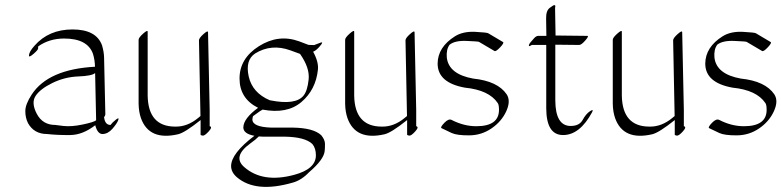

<svg xmlns="http://www.w3.org/2000/svg" viewBox="-20 -494 3028 744"><path d="M377.4 25.4Q357.9 25.4 349.1 -8.8Q300.8 28.8 251.7 29.3Q202.6 29.8 163.1 25.4Q111.8 25.4 88.4 -17.1Q78.1 -37.6 78.1 -63.7Q78.1 -89.8 103 -127.9Q167 -225.6 348.1 -235.4Q347.7 -260.7 340.3 -285.2Q319.3 -344.7 228.5 -344.7Q171.4 -344.7 128.4 -314.5Q127.4 -312 127.7 -306.4Q127.9 -300.8 110.1 -285.4Q92.3 -270 92.3 -278.3Q92.3 -293 113.3 -316.4Q168.5 -379.9 261 -379.9Q353.5 -379.9 375.5 -317.9Q382.8 -293 383.3 -271.5L388.2 -50.8Q388.2 -46.4 383.3 -40Q386.7 -9.8 408.2 -9.8Q415.5 -19.5 429 -30.3Q442.4 -41 438.5 -29.3Q433.6 -15.6 416 4.6Q398.4 24.9 377.4 25.4ZM348.6 -210.9Q335.9 -199.7 283.4 -197.8Q231 -195.8 183.3 -172.6Q135.7 -149.4 117.9 -122.3Q100.1 -95.2 122.8 -52.5Q145.5 -9.8 194.3 -9.8Q194.3 -9.8 225.6 -5.9Q257.3 -2.4 300.3 -11.5Q343.3 -20.5 352.5 -27.8Z M792.5 -67.4V-4.9Q804.7 -2.4 788.6 15.4Q772.5 33.2 764.9 31.5Q757.3 29.8 757.3 28.3V-28.8Q695.8 20.5 669.4 26.4Q558.1 51.8 526.4 -35.6Q517.6 -60.5 517.1 -92.3V-339.8Q517.1 -348.1 534.7 -363.8Q552.2 -379.4 552.2 -371.1V-123.5Q554.2 -3.9 658.2 -3.4Q705.6 -2 748 -37.1Q752.9 -41 756.8 -44.4Q753.9 -191.4 751 -337.9Q751 -346.2 768.3 -361.8Q785.6 -377.4 786.1 -369.1Z M982.9 34.7Q971.7 46.4 949.7 62Q879.9 112.8 926.3 153.3Q998 216.3 1119.6 183.6Q1204.1 161.1 1204.1 107.9Q1204.1 80.6 1190.4 64Q1162.1 37.1 1085 35.6H999.5Q990.7 35.2 982.9 34.7ZM875.5 149.9Q875.5 100.6 965.8 32.2Q922.9 24.4 922.9 -0.5Q923.8 -35.2 980 -76.2Q908.2 -112.3 908.2 -189.9Q908.2 -267.6 983.6 -315.2Q1059.1 -362.8 1138.7 -334L1174.8 -320.3Q1175.8 -320.3 1181.2 -319.8Q1186.5 -319.3 1197.3 -319.3L1221.7 -328.6Q1233.4 -333 1224.6 -321.3Q1208 -299.3 1193.4 -293.5Q1215.3 -253.9 1211.9 -223.6Q1203.6 -146 1147.9 -98.6Q1092.3 -51.3 997.6 -69.3Q996.6 -69.3 986.3 -62.5Q976.1 -55.7 960.4 -43.9Q958.5 -38.1 958 -31.2Q958 -2 1030.8 0.5H1116.2Q1194.8 2 1224.6 29.8Q1239.3 47.4 1239.3 63.7Q1239.3 80.1 1238.3 90.3Q1235.4 124 1177.7 173.3Q1148.4 204.1 1115.2 213.4Q970.7 255.4 897.5 192.4Q876 173.8 875.5 149.9ZM1142.6 -285.2 1105.5 -298.8Q1031.2 -325.7 968.3 -286.6Q929.7 -260.7 943.8 -197.5Q958 -134.3 1025.4 -105.5Q1025.4 -105.5 1025.9 -105.5Q1026.9 -105 1028.3 -105Q1126 -85.9 1156.2 -123.5Q1171.4 -142.1 1176 -186.5Q1180.7 -231 1142.6 -285.2Z M1592.8 -67.4V-4.9Q1605 -2.4 1588.9 15.4Q1572.8 33.2 1565.2 31.5Q1557.6 29.8 1557.6 28.3V-28.8Q1496.1 20.5 1469.7 26.4Q1358.4 51.8 1326.7 -35.6Q1317.9 -60.5 1317.4 -92.3V-339.8Q1317.4 -348.1 1335 -363.8Q1352.5 -379.4 1352.5 -371.1V-123.5Q1354.5 -3.9 1458.5 -3.4Q1505.9 -2 1548.3 -37.1Q1553.2 -41 1557.1 -44.4Q1554.2 -191.4 1551.3 -337.9Q1551.3 -346.2 1568.6 -361.8Q1585.9 -377.4 1586.4 -369.1Z M1730 -29.3Q1778.3 -4.4 1827.1 -4.9Q1913.6 -5.4 1913.6 -68.4Q1913.6 -87.9 1908.7 -94.7Q1875 -145 1781.7 -154.3Q1675.8 -173.3 1675.8 -247.6Q1676.3 -311.5 1743.2 -353.5Q1774.4 -373 1821.8 -370.6Q1869.1 -368.2 1872.6 -364.7L1929.2 -331.1Q1934.6 -328.1 1918 -310.5Q1901.4 -293 1896 -296.4L1838.9 -330.1Q1838.4 -330.1 1835.9 -331.8Q1833.5 -333.5 1788.3 -335.4Q1743.2 -337.4 1722.2 -320.8Q1708.5 -302.2 1711.4 -270.5Q1719.2 -206.5 1813.5 -189.5Q1908.7 -179.7 1943.4 -128.4Q1960 -103 1941.9 -63.2Q1923.8 -23.4 1884.8 3.4Q1845.7 30.3 1798.3 30.5Q1751 30.8 1730.5 21.5Q1710 12.2 1690.4 2.4Q1685.5 -1 1701.9 -18.1Q1718.3 -35.2 1730 -29.3Z M2097.2 -355Q2096.7 -393.1 2096.2 -422.9Q2095.7 -452.6 2110.1 -463.4Q2124.5 -474.1 2127.2 -474.1Q2129.9 -474.1 2130.6 -473.6Q2131.3 -473.1 2131.6 -471.9Q2131.8 -470.7 2131.8 -469.5Q2131.8 -468.3 2131.3 -466.1Q2130.9 -463.9 2130.9 -462.4L2132.8 -356.4L2255.4 -355Q2263.7 -355 2248 -337.2Q2232.4 -319.3 2224.1 -319.8Q2178.2 -320.3 2131.8 -320.8V-105Q2132.3 -5.9 2191.4 -5.9Q2225.1 -5.9 2237.8 -29.3Q2250.5 -52.7 2266.1 -63Q2281.7 -73.2 2274.4 -59.1Q2226.6 29.3 2161.9 29.3Q2097.2 29.3 2096.7 -73.7V-319.8H2041Q2028.3 -312.5 2029.3 -316.9L2029.8 -318.4Q2029.8 -323.2 2035.4 -329.6Q2041 -335.9 2049.3 -345.5Q2057.6 -355 2065.9 -355Z M2629.9 -67.4V-4.9Q2642.1 -2.4 2626 15.4Q2609.9 33.2 2602.3 31.5Q2594.7 29.8 2594.7 28.3V-28.8Q2533.2 20.5 2506.8 26.4Q2395.5 51.8 2363.8 -35.6Q2355 -60.5 2354.5 -92.3V-339.8Q2354.5 -348.1 2372.1 -363.8Q2389.6 -379.4 2389.6 -371.1V-123.5Q2391.6 -3.9 2495.6 -3.4Q2543 -2 2585.4 -37.1Q2590.3 -41 2594.2 -44.4Q2591.3 -191.4 2588.4 -337.9Q2588.4 -346.2 2605.7 -361.8Q2623 -377.4 2623.5 -369.1Z M2767.1 -29.3Q2815.4 -4.4 2864.3 -4.9Q2950.7 -5.4 2950.7 -68.4Q2950.7 -87.9 2945.8 -94.7Q2912.1 -145 2818.8 -154.3Q2712.9 -173.3 2712.9 -247.6Q2713.4 -311.5 2780.3 -353.5Q2811.5 -373 2858.9 -370.6Q2906.2 -368.2 2909.7 -364.7L2966.3 -331.1Q2971.7 -328.1 2955.1 -310.5Q2938.5 -293 2933.1 -296.4L2876 -330.1Q2875.5 -330.1 2873 -331.8Q2870.6 -333.5 2825.4 -335.4Q2780.3 -337.4 2759.3 -320.8Q2745.6 -302.2 2748.5 -270.5Q2756.3 -206.5 2850.6 -189.5Q2945.8 -179.7 2980.5 -128.4Q2997.1 -103 2979 -63.2Q2960.9 -23.4 2921.9 3.4Q2882.8 30.3 2835.4 30.5Q2788.1 30.8 2767.6 21.5Q2747.1 12.2 2727.5 2.4Q2722.7 -1 2739 -18.1Q2755.4 -35.2 2767.1 -29.3Z"/></svg>

Font: ML-NILA06
Style: Regular
Weight: 400
Designer: CLT@C-DIT
Version: Version ML-NILA06 1.0